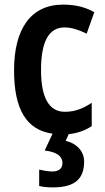

<svg xmlns="http://www.w3.org/2000/svg" viewBox="-20 -573 455 833"><path d="M345 128C345 85 315 50 265 38L278 9C316 5 348 -6 378 -26V-127C340 -102 306 -88 261 -88C193 -88 158 -149 158 -269C158 -391 191 -454 260 -454C290 -454 321 -444 356 -427L389 -520C356 -539 314 -553 254 -553C113 -553 41 -447 41 -268C41 -98 95 -9 208 7L174 80C226 86 251 105 251 134C251 159 234 171 207 171C191 171 167 167 150 163V234C167 238 186 240 210 240C308 240 345 200 345 128Z"/></svg>

Font: Noto Sans Gurmukhi UI Condensed SemiBold
Style: Regular
Weight: 600
Width: 3
Designer: Jelle Bosma - Monotype Design Team
Foundry: Monotype Imaging Inc.
Version: Version 2.004